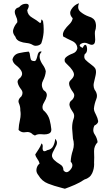

<svg xmlns="http://www.w3.org/2000/svg" viewBox="-20 -837 672 1167"><path d="M346.7 302.7Q309.6 293.5 272 278.8Q234.4 264.2 213.4 228Q201.2 213.4 201.2 197.3Q201.2 193.4 202.1 189Q206.1 168 220.7 157.2Q217.3 142.6 207 128.9Q196.8 115.2 194.3 101.6Q204.6 85.4 215.3 69.3Q226.1 53.2 232.4 34.7Q239.7 39.6 239.7 51.8Q239.7 54.7 239.3 57.6Q238.8 61.5 238.8 64.5Q238.8 75.7 244.1 80.1Q246.1 82 249.5 82Q251 82 252.4 82Q257.8 81.5 267.1 75.7Q293.5 71.3 303.7 50.3Q314 29.8 315.4 6.8Q326.2 18.1 326.2 30.8Q326.2 39.1 321.8 48.3Q310.1 71.8 299.8 91.3Q295.9 101.1 295.9 108.9Q295.9 112.8 296.9 116.2Q300.3 126.5 308.6 134.8Q323.7 149.4 344.7 161.6Q365.2 173.3 365.2 195.3Q365.2 196.3 365.2 197.3Q374 209.5 384.3 209.5Q395.5 209.5 407.7 194.8Q419.9 180.7 419.9 168Q419.9 156.2 409.7 145.5Q411.1 110.8 422.9 76.2Q428.7 58.6 428.7 40.5Q428.7 22.9 423.3 5.4Q420.4 -25.4 418.5 -56.2Q418.5 -56.2 418.5 -63.5Q418.5 -90.3 427.7 -116.2Q430.7 -124.5 430.7 -132.3Q430.7 -145.5 421.9 -157.2Q408.2 -175.8 403.3 -193.4Q401.9 -197.8 401.9 -202.1Q401.9 -207 403.8 -212.4Q406.7 -221.7 420.4 -231.9Q431.2 -245.1 431.2 -257.3Q431.2 -267.6 423.8 -276.9Q407.7 -297.9 401.4 -318.4Q399.9 -323.7 399.9 -328.6Q399.9 -332.5 400.9 -336.4Q403.3 -345.2 414.1 -354.5Q429.7 -370.1 429.7 -384.3Q429.7 -388.7 428.2 -393.6Q421.4 -411.1 406.2 -427.7Q400.4 -433.6 389.2 -444.8Q380.4 -453.1 374.5 -460.9Q372.6 -466.8 372.6 -471.7Q372.6 -475.1 373.5 -478Q376 -485.4 382.3 -490.2Q397.5 -502.9 421.9 -511.7Q445.8 -520.5 450.2 -543Q448.7 -573.7 418.5 -587.9Q387.7 -602.1 364.7 -614.7Q362.3 -621.6 362.3 -627.9Q362.3 -631.8 363.3 -635.7Q366.2 -646 372.6 -655.8Q384.3 -673.3 401.9 -689.9Q418.9 -706.5 421.9 -726.1Q406.7 -741.7 406.7 -758.3Q406.7 -769.5 414.1 -780.8Q431.6 -808.1 460.4 -817.4Q455.1 -804.7 455.1 -794.4Q455.1 -777.3 468.8 -765.6Q490.7 -747.1 519 -736.8Q553.2 -727.5 560.5 -701.2Q563.5 -690.4 563.5 -679.2Q563.5 -662.6 557.1 -645.5Q556.6 -639.6 556.6 -632.8Q556.6 -619.6 558.1 -604.5Q558.6 -599.1 558.6 -594.7Q558.6 -579.1 552.2 -570.8Q547.4 -564.9 538.1 -564.5Q529.3 -564.5 513.2 -572.3Q503.4 -577.1 493.7 -577.1Q482.9 -577.1 472.2 -570.8Q464.4 -565.9 464.4 -561Q464.4 -553.7 482.9 -545.9Q487.3 -556.2 491.2 -560.5Q494.6 -564.5 498 -564.5Q498 -564.5 498.5 -564.5Q507.3 -564.5 509.3 -541Q509.3 -539.1 509.3 -537.1Q509.3 -516.6 495.1 -507.8Q492.2 -499.5 492.2 -492.7Q492.2 -481 500.5 -472.7Q513.7 -459.5 530.8 -447.3Q539.6 -440.9 547.9 -433.6Q555.7 -426.8 560.5 -418Q563.5 -409.2 563.5 -400.4Q563.5 -400.4 563.5 -397.9Q563 -387.2 560.5 -376.5Q556.2 -356 550.8 -334.5Q548.8 -326.7 548.8 -318.8Q548.8 -305.7 554.7 -292.5Q569.3 -273.4 569.3 -254.4Q569.3 -244.6 565.4 -234.9Q553.7 -206.1 550.8 -177.2Q550.8 -167 555.2 -156.7Q559.6 -147 564.5 -137.2Q573.7 -119.1 576.2 -103Q576.7 -101.1 576.7 -99.6Q576.2 -85.4 553.2 -73.2Q546.9 -59.1 546.9 -46.9Q546.9 -32.7 555.2 -20.5Q570.3 2 573.2 27.3Q551.8 50.3 551.8 80.1Q551.8 80.1 551.8 86.4Q552.7 103.5 552.7 120.1Q552.7 136.7 551.8 152.3Q552.2 156.7 552.2 160.6Q552.2 189 540.5 215.3Q527.3 244.6 492.7 254.4Q465.8 272.9 435.1 286.1Q403.8 299.8 374.5 310.1Q367.7 308.6 360.8 306.6Q354 304.7 346.7 302.7ZM181.6 -17.6Q166.5 -34.7 146.5 -34.7Q141.6 -34.7 136.2 -33.7Q130.4 -32.7 125.5 -32.7Q106.9 -32.7 92.8 -47.4Q94.2 -78.1 101.1 -107.4Q105.5 -125.5 105.5 -143.1Q105.5 -154.3 103.5 -165.5Q103.5 -165.5 103.5 -170.9Q103.5 -189.5 95.2 -209Q92.3 -215.3 92.3 -221.2Q92.3 -236.3 109.9 -251Q116.7 -261.7 116.7 -272Q116.7 -283.2 108.4 -293.9Q92.3 -314 87.9 -333Q86.9 -336.4 86.9 -339.4Q86.9 -344.2 88.9 -349.1Q92.3 -356.9 103.5 -364.7Q114.3 -377.4 114.3 -387.7Q114.3 -387.7 114.3 -389.2Q114.3 -398.4 108.9 -407.2Q98.6 -424.3 78.1 -439.9Q58.1 -455.1 55.7 -475.6Q64 -506.8 95.7 -514.2Q127.4 -521 154.3 -523.4Q158.7 -518.6 160.6 -511.7Q162.1 -505.4 162.6 -498.5Q164.1 -485.8 167.5 -475.6Q171.4 -465.8 189.5 -465.8Q190.4 -465.8 191.4 -465.8Q200.7 -466.8 207.5 -498.5Q212.9 -524.4 226.6 -524.4Q230 -524.4 233.4 -522.9Q223.6 -512.2 221.7 -501.5Q220.7 -496.6 220.7 -492.2Q220.7 -486.3 222.2 -480.5Q227.1 -461.4 240.7 -442.4Q254.4 -423.3 258.3 -403.8Q256.3 -375.5 241.2 -346.7Q234.4 -334 234.4 -321.3Q234.4 -305.7 244.6 -289.6Q258.3 -280.8 262.2 -271Q264.6 -265.1 264.6 -259.3Q264.6 -255.4 263.7 -251.5Q260.7 -235.8 250.5 -219.7Q240.2 -204.1 238.3 -189Q238.3 -187 238.3 -185.1Q238.3 -179.2 240.2 -173.3Q243.2 -165.5 252.9 -158.7Q273.9 -136.7 281.7 -108.4Q289.1 -80.1 292 -51.3Q292 -51.3 292 -48.8Q292 -39.1 288.1 -33.7Q283.7 -27.8 276.9 -24.9Q265.1 -20 248.5 -20Q241.7 -20 233.9 -21Q228.5 -21.5 224.1 -21.5Q205.1 -21.5 193.4 -13.7Q193.4 -12.7 192.9 -12.7Q191.4 -12.7 187 -16.1Q183.6 -18.6 182.1 -18.6Q181.6 -18.6 181.6 -18.1Q181.6 -18.1 181.6 -17.6ZM178.7 -564Q163.1 -573.7 141.1 -575.7Q119.6 -577.6 101.1 -585Q91.8 -588.4 84.5 -595.2Q76.7 -602.1 73.2 -614.3Q59.1 -630.9 59.1 -647Q59.1 -652.8 61 -658.7Q67.4 -680.7 85 -701.2Q85.4 -704.6 85.4 -708Q85.4 -721.2 78.1 -735.4Q69.8 -752 69.8 -766.6Q69.8 -775.4 76.2 -782.2Q81.5 -789.1 96.2 -793.5Q113.3 -814 136.7 -814Q138.7 -814 140.6 -814Q154.8 -813 154.8 -801.3Q154.8 -791.5 145.5 -774.9Q147.9 -745.6 175.3 -730Q202.6 -714.4 223.1 -697.3Q230.5 -697.3 230.5 -711.9Q230.5 -718.3 232.9 -718.3Q235.8 -718.3 241.7 -707.5Q245.6 -684.1 245.6 -660.2Q245.6 -650.4 245.1 -640.1Q242.2 -605.5 231 -573.7Q223.1 -562.5 206.5 -559.6Q201.7 -558.6 196.8 -558.6Q186.5 -558.6 178.7 -564Z"/></svg>

Font: Brazier Flame
Style: Regular
Weight: 400
Designer: Walter E Stewart
Version: 0.1